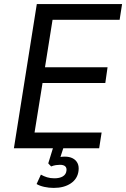

<svg xmlns="http://www.w3.org/2000/svg" viewBox="-20 -725 617 939"><path d="M48 0 160 -705H577L565 -628H237L200 -396H506L495 -319H188L149 -77H477L465 0ZM243 194Q219 194 196.5 189Q174 184 159 175L180 129Q194 137 210 142Q226 147 246 147Q272 147 287.5 137.5Q303 128 305 110Q307 96 299 88.5Q291 81 273 81Q264 81 253.5 82.5Q243 84 230 89L216 74L245 -20H296L271 57L249 49Q259 45 272 43Q285 41 297 41Q319 41 335 49Q351 57 359 72.5Q367 88 364 111Q359 150 326 172Q293 194 243 194Z"/></svg>

Font: Nunito Sans 10pt SemiCondensed Medium
Style: Italic
Weight: 500
Width: 4
Italic angle: -9°
Designer: Vernon Adams
Foundry: Vernon Adams
Version: Version 3.101;gftools[0.9.27]